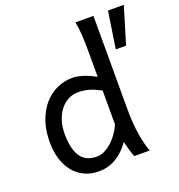

<svg xmlns="http://www.w3.org/2000/svg" viewBox="-141 -899 961 1029"><g transform="rotate(-20 339.5 -384.5)"><path d="M678.7 -781.2 615.2 -571.3H556.6L588.4 -781.2ZM285.6 -424.8Q257.8 -424.8 232.4 -412.1Q207 -399.4 187.3 -375.5Q167.5 -351.6 155.8 -317.1Q144 -282.7 144 -239.3Q144 -153.8 173.1 -109.9Q202.1 -65.9 266.1 -65.9Q288.6 -65.9 310.8 -77.1Q333 -88.4 352.8 -106.4Q372.6 -124.5 388.7 -147.7Q404.8 -170.9 415 -195.3V-388.2Q397 -397.9 381.3 -404.8Q365.7 -411.6 350.6 -416Q335.4 -420.4 319.8 -422.6Q304.2 -424.8 285.6 -424.8ZM505.4 -258.8Q505.4 -166.5 515.9 -103.8Q526.4 -41 542 0H454.1Q448.7 -12.7 441.2 -37.8Q433.6 -63 427.2 -90.3Q392.1 -40.5 347.7 -14.2Q303.2 12.2 249 12.2Q204.1 12.2 168.2 -4.6Q132.3 -21.5 106.7 -52.5Q81.1 -83.5 67.4 -127.2Q53.7 -170.9 53.7 -224.6Q53.7 -289.6 71.5 -341.8Q89.4 -394 120.6 -430.9Q151.9 -467.8 194.1 -487.8Q236.3 -507.8 285.6 -507.8Q301.3 -507.8 318.1 -504.4Q335 -501 351.8 -495.1Q368.7 -489.3 384.8 -481.7Q400.9 -474.1 415 -466.3V-603Q415 -662.1 412.4 -706.3Q409.7 -750.5 402.8 -781.2H505.4Z"/></g></svg>

Font: Andika Compact
Style: Regular
Weight: 400
Designer: Victor Gaultney, Annie Olsen, Julie Remington, Don Collingsworth, Eric Hays, Becca Hirsbrunner
Foundry: SIL International
Version: Version 5.000 ; LnSpcTght